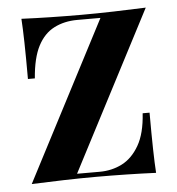

<svg xmlns="http://www.w3.org/2000/svg" viewBox="-44 -562 561 609"><g transform="rotate(-5 237.0 -258.0)"><path d="M442 -521 179 -15H251Q290 -15 322.5 -31.5Q355 -48 377 -86Q399 -124 403 -188H425Q425 -118 426 -72Q427 -26 429 4Q384 2 335.5 1Q287 0 239 0Q188 0 135 1.5Q82 3 33 5L296 -501H222Q181 -501 148.5 -484.5Q116 -468 96.5 -430.5Q77 -393 72 -328H50Q50 -399 49 -444.5Q48 -490 46 -520Q91 -518 139.5 -517Q188 -516 236 -516Q287 -516 340 -517.5Q393 -519 442 -521Z"/></g></svg>

Font: Playfair Display SemiBold
Style: Regular
Weight: 600
Designer: Claus Eggers Sørensen
Foundry: Claus Eggers Sørensen
Version: Version 1.203